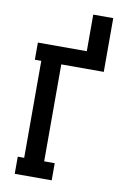

<svg xmlns="http://www.w3.org/2000/svg" viewBox="-101 -999 702 1059"><g transform="rotate(10 250.0 -470.0)"><path d="M59 0V-96H95V-639H59V-735H333V-940H445V-639H207V-96H266V0Z"/></g></svg>

Font: Iosevka Slab
Style: Bold
Weight: 700
Monospace: yes
Designer: Belleve Invis
Foundry: Belleve Invis
Version: Version 11.1.1; ttfautohint (v1.8.3)